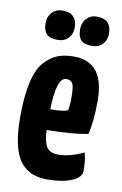

<svg xmlns="http://www.w3.org/2000/svg" viewBox="-81 -737 506 794"><g transform="rotate(10 172.0 -339.5)"><path d="M117 -566Q83 -566 69.5 -581Q56 -596 56 -627Q56 -653 72.5 -671Q89 -689 117 -689Q178 -689 178 -627Q178 -601 161.5 -583.5Q145 -566 117 -566ZM261 -566Q227 -566 214 -581Q201 -596 201 -627Q201 -653 217.5 -671Q234 -689 261 -689Q322 -689 322 -627Q322 -601 305.5 -583.5Q289 -566 261 -566ZM202 -99Q250 -99 308 -127Q317 -97 317 -52Q317 -23 276.5 -6.5Q236 10 175 10Q139 10 112 -0.5Q85 -11 63.5 -36.5Q42 -62 31 -109.5Q20 -157 20 -226Q20 -313 33.5 -372Q47 -431 73.5 -459.5Q100 -488 128.5 -499Q157 -510 196 -510Q324 -510 324 -347Q324 -260 310 -205Q253 -193 137 -191Q139 -141 153 -120Q167 -99 202 -99ZM181 -413Q140 -413 137 -278Q191 -278 210 -287Q215 -302 215 -339Q215 -385 208 -399Q201 -413 181 -413Z"/></g></svg>

Font: Yanone Kaffeesatz Bold
Style: Regular
Weight: 700
Designer: Yanone (Cyrillic: Daniel Pouzeot)
Foundry: Yanone
Version: Version 1.003;PS 001.003;hotconv 1.0.88;makeotf.lib2.5.64775